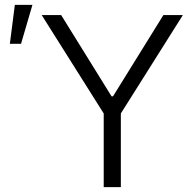

<svg xmlns="http://www.w3.org/2000/svg" viewBox="-20 -769 779 789"><path d="M231.4 -707 438.5 -373H444.3L651.4 -707H731.4L476.6 -302.7V0H406.2V-302.7L151.4 -707ZM41 -749H113.3L66.4 -588.9H20.5Z"/></svg>

Font: Pretendard JP Light
Style: Regular
Weight: 300
Designer: Base glyphs from Inter by Rasmus Andersson; Hangeul glyphs from Noto Sans CJK(Source Han Sans) by Jang Soo-young and Kan
Foundry: Kil Hyung-jin
Version: Version 1.309